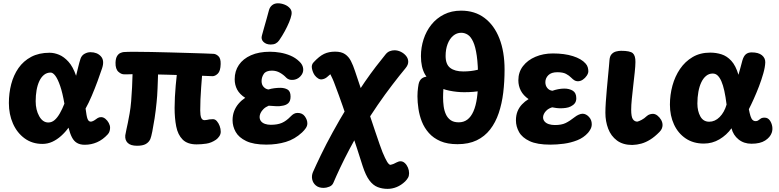

<svg xmlns="http://www.w3.org/2000/svg" viewBox="-20 -877 4798 1183"><path d="M502.2 15Q473.7 15 454.5 3.8Q435.3 -7.3 423.2 -31Q411 -54.7 402.2 -90.3Q382 -62.3 356.4 -39.4Q330.9 -16.6 302.2 -3.4Q273.4 9.7 241.4 9.7Q178.4 9.7 131.8 -24.4Q85.2 -58.4 59.9 -115.5Q34.7 -172.6 34.7 -242.1Q34.7 -303 49.1 -358.5Q63.6 -414 93.9 -457.6Q124.3 -501.1 172.1 -526.6Q219.9 -552 285.6 -552Q313.9 -552 343.9 -539.7Q374 -527.3 401.8 -496.8Q429.6 -466.2 448.8 -410.2Q456.1 -439.6 462.2 -465.2Q468.3 -490.9 476 -514.9Q483.1 -535.9 501.4 -545.8Q519.7 -555.7 538 -555.4Q578.9 -555.2 601.9 -529.6Q625 -504 608.8 -455.7Q597.9 -422.6 581.1 -376.9Q564.3 -331.3 545.1 -286.2Q525.9 -241 507.3 -208.2Q510.3 -184.8 513.1 -169.2Q515.8 -153.6 519.4 -144.3Q523.1 -135 528.2 -131.2Q533.3 -127.4 540.9 -127.4Q553.8 -129.8 563 -136.6Q572.2 -143.4 581.4 -149.4Q590.6 -155.3 602.9 -155.3Q616.8 -155.3 629.4 -144.9Q642.1 -134.6 650.2 -119.3Q658.3 -104.1 658.3 -89.7Q658.3 -80.3 655.3 -69.4Q652.3 -58.4 644.3 -49.7Q613.7 -16.2 577.8 -0.6Q542 15 502.2 15ZM277.6 -122.3Q299.1 -122.3 316.4 -137.3Q333.8 -152.3 348.8 -178.8Q363.9 -205.3 376.8 -238.2Q365.4 -304.6 350.9 -346.9Q336.4 -389.2 321.3 -409.6Q306.1 -429.9 292.2 -429.9Q268.7 -429.9 251.2 -415.8Q233.8 -401.8 222.3 -377.3Q210.9 -352.9 205.3 -321.2Q199.8 -289.4 199.8 -253.3Q199.8 -200 221.5 -161.2Q243.2 -122.3 277.6 -122.3Z M1191.7 12.6Q1134.9 12.6 1105.3 -17.1Q1075.8 -46.7 1065.8 -97.7Q1055.8 -148.7 1055.8 -212.2Q1055.8 -243.1 1057.6 -278.6Q1059.4 -314 1062.6 -349.6Q1065.8 -385.1 1069.2 -415Q1040.6 -416.2 1011.5 -416.7Q982.4 -417.1 953.8 -418.1Q953 -399.4 952.4 -377.1Q951.8 -354.7 950.7 -331.3Q949.6 -308 948.3 -286.3Q947.1 -264.7 944.9 -247.2Q939.9 -195.4 932.6 -148Q925.2 -100.6 918.4 -66.8Q911.6 -33 906.3 -20.3Q897.2 -0.1 878 10.5Q858.8 21.1 824.7 21.1Q784.8 21.1 766.9 3.5Q749 -14.1 751.9 -43.3Q755.7 -63.6 759.2 -80.7Q762.8 -97.8 767.7 -120.1Q772.6 -142.3 778.6 -178Q784.6 -211.1 788.1 -252.9Q791.6 -294.7 793.7 -338.6Q795.9 -382.6 796.7 -419.9Q783.3 -419.3 771.3 -419.2Q759.2 -419.1 748.1 -419.1Q729.2 -417.3 710 -434.3Q690.8 -451.3 691.8 -490.8Q692.8 -518.1 701.7 -532.1Q710.7 -546 722.3 -550.7Q733.9 -555.4 741.2 -556.2Q764 -558 809.2 -557.9Q854.4 -557.8 911.4 -556.7Q968.3 -555.6 1028.9 -553.9Q1089.6 -552.3 1144.2 -550.6Q1198.8 -548.9 1238.4 -547.7Q1278.1 -546.4 1293.8 -545.4Q1309.7 -545.4 1325.1 -531.6Q1340.6 -517.8 1339.6 -482.6Q1338.6 -439.4 1322.2 -423.5Q1305.9 -407.6 1289.4 -407.6L1224.9 -410.2Q1222.4 -377.2 1219.5 -339.4Q1216.6 -301.6 1215.1 -264.2Q1213.7 -226.9 1213.7 -196.4Q1213.7 -166.6 1219.7 -151.6Q1225.8 -136.6 1240.6 -136.6Q1248.4 -136.6 1255.2 -138.3Q1262 -140.1 1270.6 -141.4Q1279.1 -142.7 1292.1 -142.7Q1305.7 -142.7 1316.3 -130.5Q1326.9 -118.3 1333.5 -100.7Q1340.1 -83.1 1340.1 -65.3Q1340.1 -50.4 1331.2 -37.3Q1322.2 -24.1 1311.1 -16.3Q1281.7 3.7 1250.9 8.1Q1220.2 12.6 1191.7 12.6Z M1620.9 14Q1542.4 14 1496.8 -8Q1451.1 -30 1432 -64.4Q1412.9 -98.8 1412.9 -136.3Q1412.9 -167 1422.8 -192.7Q1432.8 -218.4 1450.7 -239.1Q1468.7 -259.8 1490.9 -274.3Q1456.9 -295.9 1441.4 -324.7Q1426 -353.6 1426 -388.7Q1426 -439.1 1451.8 -476.9Q1477.6 -514.8 1526.3 -536.5Q1575 -558.2 1643.8 -558.2Q1674.6 -558.2 1707.1 -552.6Q1739.6 -547 1770.1 -534.1Q1800.7 -521.1 1824.3 -498.2Q1846.1 -478.4 1848.3 -452.3Q1850.4 -426.2 1829.4 -405.1Q1811.2 -386.8 1785.3 -384.7Q1759.4 -382.6 1743.8 -398.3Q1727.6 -415.9 1705 -428.8Q1682.4 -441.8 1655.2 -441.8Q1618.9 -441.8 1605.3 -421.6Q1591.7 -401.4 1591.7 -377.2Q1591.7 -354.9 1604.6 -341.2Q1617.4 -327.6 1634.3 -325.7Q1650.6 -330.9 1669.9 -333.4Q1689.3 -335.9 1706.9 -335.9Q1733.7 -335.9 1752 -325.2Q1770.3 -314.4 1770.3 -282.1Q1770.3 -253.9 1755.9 -240.9Q1741.4 -227.9 1717.6 -225.1Q1703.2 -221.3 1679.4 -222.8Q1655.6 -224.3 1635.6 -225.7Q1616.1 -217.6 1603.6 -205.2Q1591.1 -192.9 1585.3 -180.1Q1579.6 -167.3 1579.6 -157Q1579.6 -141 1588.4 -129.9Q1597.3 -118.9 1613.2 -113.5Q1629 -108.1 1648.4 -108.1Q1690 -108.1 1717 -119.9Q1744 -131.7 1770.7 -159.4Q1780.6 -169.8 1790.7 -175.6Q1800.9 -181.3 1813.6 -181.3Q1843.2 -181.3 1858.4 -159.9Q1873.7 -138.4 1873.7 -116.8Q1873.7 -101.4 1864.4 -87.8Q1855.1 -74.1 1841 -60.8Q1796.1 -19.1 1741.1 -2.6Q1686.1 14 1620.9 14Z M1648.3 -602.6Q1619.9 -602.6 1603.3 -618.9Q1586.7 -635.2 1594 -659Q1599.2 -677.9 1607.2 -706.6Q1615.1 -735.2 1623.7 -764.6Q1632.2 -793.9 1636.9 -813.2Q1641.9 -832.7 1656.3 -844.7Q1670.8 -856.7 1692.3 -856.7Q1712.8 -856.7 1733.4 -848.6Q1754.1 -840.6 1767.3 -824.8Q1780.6 -809 1775.8 -785.2Q1772.3 -766.4 1761.3 -739.9Q1750.2 -713.3 1734.4 -684.3Q1718.6 -655.2 1700.2 -628.7Q1691.9 -616.3 1679.1 -609.4Q1666.3 -602.6 1648.3 -602.6Z M2368.1 286.7Q2335.3 286.7 2307.1 275.8Q2278.9 264.9 2256.1 234.6Q2233.3 204.2 2214.4 145.8Q2200.1 100 2180 38.4Q2159.9 -23.2 2136.8 -91.4Q2113.8 -159.7 2090.6 -226.1Q2067.4 -292.6 2046.4 -347.4Q2036.4 -375.4 2029.4 -390.5Q2022.3 -405.6 2015.4 -419.6Q2006.1 -410.9 1993.4 -400.7Q1980.8 -390.6 1964.1 -388.1Q1952.6 -386.1 1940.4 -393.5Q1928.2 -400.9 1918.7 -413.8Q1906.8 -431.3 1902.1 -454.5Q1897.4 -477.7 1912.1 -493Q1947.3 -531 1976.8 -544.9Q2006.2 -558.8 2044.6 -558.8Q2083.3 -558.8 2105.9 -543.3Q2128.6 -527.8 2142.2 -501.1Q2155.9 -474.4 2167.4 -439Q2176.1 -412.7 2190.7 -369.5Q2205.3 -326.3 2222.5 -274.8Q2239.7 -223.2 2257.3 -170.2Q2275 -117.1 2290.9 -69.9Q2306.8 -22.7 2318.9 11.9Q2331 46.6 2336.7 60.3Q2354 101.6 2364.8 119.1Q2375.6 136.7 2384.4 138.7Q2395.3 136.7 2405.6 132.6Q2415.8 128.4 2423.7 123.6Q2429.4 120.9 2435.2 118.8Q2441 116.7 2448 116.7Q2462.4 116.7 2474.4 127.8Q2486.4 138.9 2493.5 155.7Q2500.6 172.4 2500.6 190.3Q2500.6 207 2493.8 218.5Q2487.1 230 2476.4 240.8Q2451.9 264.2 2424.3 275.4Q2396.7 286.7 2368.1 286.7ZM1974.1 280.7Q1943.7 280.7 1926 265.6Q1908.3 250.6 1903.6 228.2Q1898.9 205.8 1908 184Q1926.2 142.6 1957.2 78.2Q1988.1 13.9 2030.2 -62.7Q2072.2 -139.2 2119.9 -217.6L2155.4 -259.9Q2191.8 -320.4 2227.6 -372.2Q2263.4 -423.9 2296.3 -466.8Q2329.2 -509.7 2355.8 -542Q2366.9 -555.9 2381.3 -561.6Q2395.7 -567.2 2410.6 -567.2Q2430.1 -567.2 2449.2 -558.1Q2468.2 -549 2481.4 -533.3Q2494.7 -517.6 2495.3 -497.7Q2496 -477.8 2478.6 -456.8Q2441.2 -411.9 2396.8 -353.8Q2352.3 -295.8 2307.3 -230.4Q2262.2 -165.1 2221.7 -97.4L2200.1 -76.2Q2165.7 -19.1 2133.7 41.4Q2101.7 102 2076.1 156.2Q2050.6 210.4 2034.2 249.1Q2027.4 266 2009 273.3Q1990.6 280.7 1974.1 280.7Z M2798.8 11.4Q2736.6 11.4 2693.5 -7.3Q2650.4 -26 2622.6 -57.4Q2594.7 -88.9 2579.4 -127.4Q2564.2 -166 2558.2 -206.8Q2552.1 -247.7 2552.1 -283.9Q2552.1 -298.9 2553.1 -311.8Q2554.1 -324.8 2555.6 -336.2Q2557.1 -347.6 2558.9 -357.4Q2568.1 -405.3 2619.6 -405.3Q2639.1 -405.3 2661.9 -399.5Q2684.8 -393.7 2700.5 -380.6Q2716.2 -367.6 2713.4 -345.2Q2712.4 -335 2711.7 -323.9Q2711 -312.8 2710.5 -300.9Q2710 -289 2710 -276.2Q2710 -250.1 2713.5 -222.9Q2717 -195.7 2727.1 -173.3Q2737.1 -150.9 2756 -137.1Q2774.9 -123.3 2806.7 -123.3Q2837.4 -123.3 2859.8 -140.3Q2882.2 -157.2 2897 -190.7Q2911.8 -224.2 2918.8 -273.4Q2925.8 -322.7 2925.8 -386.4Q2925.8 -476.3 2917.7 -532.8Q2909.7 -589.2 2895.2 -620.3Q2880.8 -651.3 2861.9 -663.2Q2843.1 -675.1 2821.8 -675.1Q2794 -675.1 2772.2 -656.6Q2750.3 -638.1 2737.9 -605.7Q2725.6 -573.2 2725.6 -532.4Q2725.6 -480 2754.3 -458.4Q2783 -436.8 2834.2 -436.8Q2881.6 -436.8 2921.6 -446.7Q2961.6 -456.7 2998.6 -469.4Q3032.1 -480.9 3055 -468Q3077.9 -455.1 3077.9 -413.2Q3077.9 -398.3 3073 -386.5Q3068.1 -374.7 3052.7 -364.2Q3035.3 -352.3 3009.4 -339.4Q2983.4 -326.6 2942.6 -317.7Q2901.8 -308.9 2839.6 -308.9Q2795.8 -308.9 2748.9 -318.3Q2702 -327.7 2662.4 -351.7Q2622.8 -375.8 2598.2 -419.3Q2573.6 -462.8 2573.6 -531.6Q2573.6 -584.7 2589.9 -635.1Q2606.2 -685.4 2637.8 -725Q2669.4 -764.6 2715.7 -788Q2762 -811.4 2821.1 -811.4Q2905.6 -811.4 2965.3 -766.5Q3025.1 -721.6 3057 -640.1Q3088.9 -558.7 3088.9 -447.9Q3088.9 -374.2 3080.7 -306.2Q3072.4 -238.2 3052.9 -180.3Q3033.4 -122.4 3000 -79.4Q2966.6 -36.3 2917.1 -12.4Q2867.7 11.4 2798.8 11.4Z M3370.6 14.2Q3289.4 14.2 3243.4 -7.4Q3197.3 -29 3178.1 -63.4Q3158.9 -97.8 3158.9 -135.3Q3158.9 -166.6 3168.7 -190.9Q3178.6 -215.2 3196.3 -233.9Q3214 -252.7 3236.8 -266.4Q3204.4 -288.8 3189.1 -318.2Q3173.8 -347.6 3173.8 -382.4Q3173.8 -432.7 3202.4 -469.7Q3231 -506.8 3279.4 -527.2Q3327.8 -547.7 3386.6 -547.7Q3458.1 -547.7 3510.1 -531.2Q3562.1 -514.8 3587.8 -485.9Q3598 -474.7 3601.5 -462.1Q3605 -449.6 3605 -437.9Q3605 -425.2 3595.3 -410.7Q3585.7 -396.1 3571.1 -386.2Q3556.4 -376.3 3540.2 -376.3Q3528.1 -376.3 3518.6 -382.5Q3509.1 -388.7 3500.1 -397.9Q3486.7 -411.8 3467.4 -421.9Q3448.1 -432 3413.8 -432Q3376.7 -432 3358.4 -413.6Q3340.2 -395.2 3340.2 -370.8Q3340.2 -349.3 3352.3 -334.6Q3364.4 -319.9 3383.9 -317.8Q3398.7 -323.2 3418.3 -327.2Q3437.9 -331.2 3457.1 -331.2Q3487.7 -331.2 3509.2 -318.1Q3530.8 -304.9 3530.8 -271.6Q3530.8 -252.9 3521.7 -240.9Q3512.6 -228.9 3496.9 -221.3Q3483.1 -214.3 3466.3 -212.1Q3449.4 -209.8 3433.8 -209.8Q3419.4 -209.8 3406.5 -211.7Q3393.6 -213.7 3382.1 -215.7Q3361.7 -209.4 3349.2 -198.2Q3336.7 -186.9 3331.4 -175.2Q3326.1 -163.6 3326.1 -154.7Q3326.1 -139.7 3335.3 -128.7Q3344.6 -117.8 3361.1 -112.2Q3377.7 -106.6 3398.9 -106.6Q3439.8 -106.6 3465.1 -118.9Q3490.4 -131.2 3521.8 -156Q3532.3 -164.4 3545.7 -170.4Q3559 -176.3 3570.4 -176.3Q3591.2 -175.6 3608.7 -156.9Q3626.1 -138.3 3626.1 -112Q3626.1 -95.6 3618.8 -81.9Q3611.4 -68.2 3603.2 -58.8Q3576.1 -28.4 3536.6 -12.8Q3497.1 2.8 3454 8.5Q3410.9 14.2 3370.6 14.2Z M3876 16.2Q3818.3 16.2 3781.4 -11.3Q3744.4 -38.9 3727.3 -84.1Q3710.1 -129.3 3710.1 -182Q3710.1 -210.2 3712.6 -247.6Q3715.1 -285 3718.7 -325.1Q3722.3 -365.1 3725.8 -401.7Q3729.3 -438.2 3731.9 -466.2Q3734.6 -494.1 3735.3 -506.6Q3737.1 -530.8 3748.4 -543.2Q3759.8 -555.6 3776 -559.8Q3792.2 -564 3806.8 -564Q3862.3 -564 3879 -549.1Q3895.7 -534.2 3895.2 -494.9Q3895 -470.6 3890.9 -431.8Q3886.8 -393.1 3881.8 -350.1Q3876.8 -307 3872.9 -267.5Q3869 -228 3869 -201.1Q3869 -158.1 3879.3 -142.8Q3889.7 -127.6 3906.9 -127.6Q3916.6 -129.6 3933.3 -138.4Q3950.1 -147.2 3963.7 -160.6Q3974 -170 3984.7 -172.8Q3995.4 -175.6 4002.6 -175.6Q4017 -175.6 4030.7 -164.9Q4044.3 -154.2 4053.3 -138.7Q4062.3 -123.2 4062.3 -106.2Q4062.3 -96.9 4058.3 -86Q4054.3 -75.1 4043.1 -63.7Q4013.7 -33.8 3986.2 -16.8Q3958.8 0.2 3932 7.7Q3905.2 15.2 3876 16.2Z M4610.4 8.6Q4563.4 8.6 4530.5 -17.9Q4497.6 -44.4 4487.1 -86.6Q4457.1 -44.8 4412.9 -18.6Q4368.7 7.6 4316.7 7.6Q4251.7 7.6 4204.9 -24Q4158.1 -55.6 4132.9 -110Q4107.7 -164.4 4107.7 -232.2Q4107.7 -292.1 4123.2 -349.3Q4138.8 -406.4 4170 -452.3Q4201.2 -498.1 4247.6 -525.4Q4294 -552.8 4355.9 -552.8Q4392.2 -552.8 4425.4 -542.3Q4458.6 -531.9 4485.9 -502.4Q4513.2 -472.9 4530 -416.2Q4536.3 -438.6 4542.5 -460.9Q4548.7 -483.3 4554.1 -504.3Q4562.2 -532 4576 -543.1Q4589.8 -554.2 4611.3 -554.2Q4653.2 -554.2 4674.6 -536.7Q4695.9 -519.1 4695.2 -492.7Q4694.1 -463.4 4683.2 -424.9Q4672.3 -386.4 4656.8 -345.7Q4641.2 -305 4624.5 -267.9Q4607.8 -230.8 4594 -204.1Q4599 -178.1 4604.2 -161.7Q4609.4 -145.2 4617.2 -137.9Q4625 -130.7 4635.6 -130.7Q4644.2 -130.7 4650.2 -134.1Q4656.2 -137.6 4663.4 -143.6Q4669.6 -149.2 4677.9 -150.9Q4686.2 -152.6 4694 -151.9Q4711.4 -151 4722.8 -135.7Q4734.1 -120.4 4737.9 -99.2Q4741.7 -77.9 4734.7 -58.4Q4725 -30.9 4694.4 -11.2Q4663.8 8.6 4610.4 8.6ZM4349.8 -127Q4385.3 -127 4414.1 -155.9Q4442.9 -184.8 4456.8 -232.7Q4450.8 -281.4 4442.9 -317.2Q4435 -353 4424.6 -376.7Q4414.1 -400.3 4401.3 -412.1Q4388.6 -423.9 4371.4 -423.9Q4348.4 -423.9 4330.8 -409.5Q4313.1 -395.1 4301.2 -370.1Q4289.2 -345 4283.1 -311.4Q4276.9 -277.8 4276.9 -239.1Q4276.9 -192.7 4295.1 -159.8Q4313.3 -127 4349.8 -127Z"/></svg>

Font: Playpen Sans
Style: Regular
Weight: 400
Designer: Laura Meseguer, Veronika Burian, José Scaglione, Kostas Bartsokas, Vera Evstafieva, Tom Grace, Yorlmar Campos
Foundry: TypeTogether
Version: Version 2.000